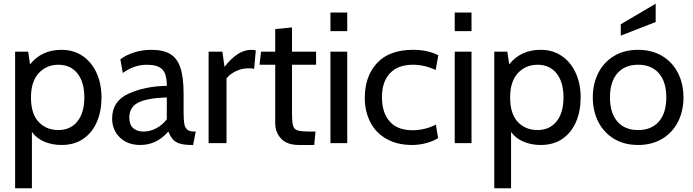

<svg xmlns="http://www.w3.org/2000/svg" viewBox="-20 -767 3715 1029"><path d="M524 -245Q524 -172 499.5 -114.5Q475 -57 427 -23.5Q379 10 310 10Q259 10 217 -8Q175 -26 151 -60V242H61V-490H131L141 -422Q203 -500 310 -500Q375 -500 423.5 -466.5Q472 -433 498 -375Q524 -317 524 -245ZM432 -245Q432 -327 395 -373.5Q358 -420 293 -420Q229 -420 187.5 -375Q146 -330 146 -245Q146 -157 187 -113.5Q228 -70 293 -70Q358 -70 395 -116.5Q432 -163 432 -245Z M581 -132Q581 -225 669 -265Q757 -305 874 -307Q874 -373 848.5 -396.5Q823 -420 767 -420Q736 -420 705 -410.5Q674 -401 638 -376L625 -449Q655 -472 699 -486Q743 -500 791 -500Q854 -500 891.5 -478Q929 -456 946.5 -405Q964 -354 964 -265V-165Q964 -125 967.5 -104.5Q971 -84 983 -73Q995 -62 1020 -62H1029L1015 10H1008Q966 10 942 2Q918 -6 905.5 -21Q893 -36 882 -62Q820 10 732 10Q664 10 622.5 -30Q581 -70 581 -132ZM874 -128V-245Q766 -241 719.5 -216.5Q673 -192 673 -137Q673 -99 693.5 -80.5Q714 -62 749 -62Q785 -62 818.5 -80Q852 -98 874 -128Z M1098 -490H1172L1183 -409Q1221 -456 1255.5 -478Q1290 -500 1328 -500Q1340 -500 1351 -497L1342 -398Q1329 -401 1312 -401Q1275 -401 1242 -384.5Q1209 -368 1194 -346V0H1098Z M1455 -107V-420H1371L1379 -490H1455V-611L1545 -620V-490H1674V-420H1545V-162Q1545 -111 1551 -92Q1557 -73 1576.5 -67.5Q1596 -62 1648 -62H1671L1664 10H1583Q1518 10 1486.5 -24Q1455 -58 1455 -107Z M1751 -700H1841V-600H1751ZM1751 -490H1841V0H1751Z M1935 -242Q1935 -358 2000.5 -429Q2066 -500 2195 -500Q2271 -500 2329 -471L2315 -392Q2254 -420 2193 -420Q2113 -420 2070 -374.5Q2027 -329 2027 -246Q2027 -163 2068.5 -116Q2110 -69 2191 -69Q2256 -69 2316 -99L2328 -27Q2306 -12 2267.5 -1Q2229 10 2188 10Q2108 10 2050.5 -23Q1993 -56 1964 -113.5Q1935 -171 1935 -242Z M2417 -700H2507V-600H2417ZM2417 -490H2507V0H2417Z M3092 -245Q3092 -172 3067.5 -114.5Q3043 -57 2995 -23.5Q2947 10 2878 10Q2827 10 2785 -8Q2743 -26 2719 -60V242H2629V-490H2699L2709 -422Q2771 -500 2878 -500Q2943 -500 2991.5 -466.5Q3040 -433 3066 -375Q3092 -317 3092 -245ZM3000 -245Q3000 -327 2963 -373.5Q2926 -420 2861 -420Q2797 -420 2755.5 -375Q2714 -330 2714 -245Q2714 -157 2755 -113.5Q2796 -70 2861 -70Q2926 -70 2963 -116.5Q3000 -163 3000 -245Z M3157 -245Q3157 -317 3186 -375Q3215 -433 3270 -466.5Q3325 -500 3400 -500Q3474 -500 3529.5 -466.5Q3585 -433 3614 -375Q3643 -317 3643 -245Q3643 -173 3614 -115Q3585 -57 3529.5 -23.5Q3474 10 3400 10Q3325 10 3270 -23.5Q3215 -57 3186 -115Q3157 -173 3157 -245ZM3551 -245Q3551 -328 3511.5 -374Q3472 -420 3400 -420Q3328 -420 3288.5 -374Q3249 -328 3249 -245Q3249 -162 3288.5 -116Q3328 -70 3400 -70Q3472 -70 3511.5 -116Q3551 -162 3551 -245ZM3307 -637 3494 -747V-649L3307 -576Z"/></svg>

Font: Cabin
Style: Regular
Weight: 400
Designer: Pablo Impallari
Foundry: Pablo Impallari. http://www.impallari.com Igino Marini. http://www.ikern.com
Version: Version 2.200